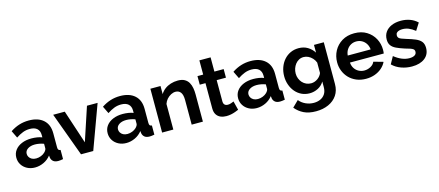

<svg xmlns="http://www.w3.org/2000/svg" viewBox="-59 -1344 5069 2216"><g transform="rotate(-15 2475.5 -235.5)"><path d="M25 -154.6Q25 -206 53.8 -244.3Q82.5 -282.6 133.2 -303.9Q183.8 -325.3 249.8 -325.3Q283 -325.3 316.9 -320Q350.7 -314.7 376.2 -304.2V-332.3Q376.2 -381.9 346.7 -408.9Q317.2 -436 259.4 -436Q215.9 -436 176.9 -421Q137.8 -405.9 94.7 -377.4L52.3 -464.6Q104.2 -499.2 158.6 -516.2Q213 -533.3 273.4 -533.3Q384.7 -533.3 447.4 -477.3Q510.2 -421.4 510.2 -316.9V-149.6Q510.2 -128.6 517.3 -119.8Q524.5 -110.9 541.8 -109.5V0Q524.3 3.4 509.8 5Q495.3 6.7 484.8 6.7Q444.8 6.7 424.3 -11Q403.9 -28.6 399.2 -55.3L396.3 -82Q361.8 -37.5 310.9 -13.8Q259.9 10 206.8 10Q154.8 10 113.4 -11.7Q71.9 -33.5 48.5 -70.9Q25 -108.3 25 -154.6ZM350.6 -128.4Q362.2 -139.7 369.2 -152Q376.2 -164.2 376.2 -174.2V-227.5Q351.9 -236.8 324 -242.2Q296.1 -247.5 270.8 -247.5Q218.6 -247.5 185.3 -225.3Q151.9 -203.1 151.9 -166.1Q151.9 -146.1 162.9 -128Q173.9 -109.9 194.8 -98.7Q215.6 -87.6 245.2 -87.6Q275.4 -87.6 304 -99.1Q332.7 -110.6 350.6 -128.4Z M756.6 0 564.2 -523.8H702.7L835.1 -122.3L968 -523.8H1095L902.7 0Z M1116 -154.6Q1116 -206 1144.8 -244.3Q1173.5 -282.6 1224.2 -303.9Q1274.8 -325.3 1340.8 -325.3Q1374 -325.3 1407.9 -320Q1441.7 -314.7 1467.2 -304.2V-332.3Q1467.2 -381.9 1437.7 -408.9Q1408.2 -436 1350.4 -436Q1306.9 -436 1267.9 -421Q1228.8 -405.9 1185.7 -377.4L1143.3 -464.6Q1195.2 -499.2 1249.6 -516.2Q1304 -533.3 1364.4 -533.3Q1475.7 -533.3 1538.4 -477.3Q1601.2 -421.4 1601.2 -316.9V-149.6Q1601.2 -128.6 1608.3 -119.8Q1615.5 -110.9 1632.8 -109.5V0Q1615.3 3.4 1600.8 5Q1586.3 6.7 1575.8 6.7Q1535.8 6.7 1515.3 -11Q1494.9 -28.6 1490.2 -55.3L1487.3 -82Q1452.8 -37.5 1401.9 -13.8Q1350.9 10 1297.8 10Q1245.8 10 1204.4 -11.7Q1162.9 -33.5 1139.5 -70.9Q1116 -108.3 1116 -154.6ZM1441.6 -128.4Q1453.2 -139.7 1460.2 -152Q1467.2 -164.2 1467.2 -174.2V-227.5Q1442.9 -236.8 1415 -242.2Q1387.1 -247.5 1361.8 -247.5Q1309.6 -247.5 1276.3 -225.3Q1242.9 -203.1 1242.9 -166.1Q1242.9 -146.1 1253.9 -128Q1264.9 -109.9 1285.8 -98.7Q1306.6 -87.6 1336.2 -87.6Q1366.4 -87.6 1395 -99.1Q1423.7 -110.6 1441.6 -128.4Z M2212.9 0H2078.9V-293.8Q2078.9 -357 2057 -386Q2035.1 -415 1996.2 -415Q1969.2 -415 1941.6 -400.9Q1914 -386.7 1892.1 -362.3Q1870.3 -337.9 1859.6 -306V0H1725.6V-523.8H1846.7V-427.1Q1866.8 -460.5 1898 -484.1Q1929.2 -507.8 1969.4 -520.5Q2009.5 -533.3 2055.1 -533.3Q2104.2 -533.3 2135.3 -515.6Q2166.5 -498 2183.3 -468.3Q2200.2 -438.5 2206.5 -401.9Q2212.9 -365.3 2212.9 -327.3Z M2641.3 -27.4Q2623.5 -19.6 2599.8 -11Q2576 -2.3 2548.6 3.3Q2521.1 8.8 2492.6 8.8Q2455.7 8.8 2424.6 -4Q2393.5 -16.9 2375.1 -45.5Q2356.6 -74 2356.6 -120V-421.4H2288.3V-523.8H2356.6V-693.7H2490.6V-523.8H2601.3V-421.4H2490.6V-165.1Q2491.7 -138 2506 -125.8Q2520.3 -113.7 2541.5 -113.7Q2562.1 -113.7 2582.3 -120.9Q2602.5 -128.1 2614.4 -133.4Z M2675 -154.6Q2675 -206 2703.8 -244.3Q2732.5 -282.6 2783.2 -303.9Q2833.8 -325.3 2899.8 -325.3Q2933 -325.3 2966.9 -320Q3000.7 -314.7 3026.2 -304.2V-332.3Q3026.2 -381.9 2996.7 -408.9Q2967.2 -436 2909.4 -436Q2865.9 -436 2826.9 -421Q2787.8 -405.9 2744.7 -377.4L2702.3 -464.6Q2754.2 -499.2 2808.6 -516.2Q2863 -533.3 2923.4 -533.3Q3034.7 -533.3 3097.4 -477.3Q3160.2 -421.4 3160.2 -316.9V-149.6Q3160.2 -128.6 3167.3 -119.8Q3174.5 -110.9 3191.8 -109.5V0Q3174.3 3.4 3159.8 5Q3145.3 6.7 3134.8 6.7Q3094.8 6.7 3074.3 -11Q3053.9 -28.6 3049.2 -55.3L3046.3 -82Q3011.8 -37.5 2960.9 -13.8Q2909.9 10 2856.8 10Q2804.8 10 2763.4 -11.7Q2721.9 -33.5 2698.5 -70.9Q2675 -108.3 2675 -154.6ZM3000.6 -128.4Q3012.2 -139.7 3019.2 -152Q3026.2 -164.2 3026.2 -174.2V-227.5Q3001.9 -236.8 2974 -242.2Q2946.1 -247.5 2920.8 -247.5Q2868.6 -247.5 2835.3 -225.3Q2801.9 -203.1 2801.9 -166.1Q2801.9 -146.1 2812.9 -128Q2823.9 -109.9 2844.8 -98.7Q2865.6 -87.6 2895.2 -87.6Q2925.4 -87.6 2954 -99.1Q2982.7 -110.6 3000.6 -128.4Z M3489.9 3.3Q3437.8 3.3 3394.2 -17.5Q3350.6 -38.4 3319.5 -75.2Q3288.4 -112 3271.4 -160Q3254.3 -208 3254.3 -261.8Q3254.3 -318.6 3272.1 -367.8Q3289.8 -417.1 3322.3 -454.3Q3354.8 -491.6 3399.2 -512.4Q3443.7 -533.3 3497.7 -533.3Q3558.6 -533.3 3604.9 -505.5Q3651.1 -477.8 3680.5 -431.5V-523.8H3797.7V-24.9Q3797.7 52.7 3760.2 108.2Q3722.7 163.7 3657 193.3Q3591.3 223 3507.4 223Q3421.6 223 3362.7 194.3Q3303.8 165.5 3261.8 114.3L3334.9 42.7Q3365 80.1 3410.5 101.1Q3455.9 122.1 3507.4 122.1Q3549.5 122.1 3585.1 106.6Q3620.6 91.1 3642.2 58.5Q3663.7 25.9 3663.7 -24.9V-90.8Q3637.9 -45.9 3590.6 -21.3Q3543.2 3.3 3489.9 3.3ZM3535.4 -103.9Q3557.1 -103.9 3577 -110.9Q3596.9 -118 3614 -130Q3631 -142 3644 -158.3Q3656.9 -174.5 3663.7 -192.5V-317.2Q3652 -347.8 3630.5 -370.8Q3609 -393.8 3582.3 -406.6Q3555.6 -419.4 3527.4 -419.4Q3496.4 -419.4 3471.2 -406Q3446.1 -392.6 3428.1 -369.5Q3410.2 -346.4 3400.4 -317.7Q3390.7 -289 3390.7 -258.5Q3390.7 -226.2 3401.8 -198.3Q3412.8 -170.3 3432.3 -148.9Q3451.8 -127.6 3478.5 -115.7Q3505.2 -103.9 3535.4 -103.9Z M4162.3 10Q4098.7 10 4047.8 -11.5Q3996.8 -33 3960.8 -70.3Q3924.9 -107.5 3905.6 -156.1Q3886.3 -204.6 3886.3 -258.7Q3886.3 -333.6 3919.9 -395.8Q3953.4 -457.9 4015.5 -495.6Q4077.6 -533.3 4162.8 -533.3Q4248.6 -533.3 4309.5 -495.5Q4370.5 -457.8 4403.3 -396.6Q4436 -335.5 4436 -264.1Q4436 -251.8 4435 -239.6Q4434.1 -227.4 4432.6 -219.3H4028.5Q4031.6 -178.6 4051.1 -149.1Q4070.7 -119.5 4101.3 -103.5Q4132 -87.6 4166.6 -87.6Q4206.9 -87.6 4242.7 -107.1Q4278.4 -126.5 4291.3 -159.2L4405.6 -127Q4386.8 -87.2 4351.5 -56.3Q4316.2 -25.4 4268.2 -7.7Q4220.2 10 4162.3 10ZM4025 -304.2H4299Q4295.4 -343.9 4276.5 -373.4Q4257.6 -403 4227.8 -419.5Q4198.1 -436.1 4161.5 -436.1Q4125.4 -436.1 4095.6 -419.5Q4065.9 -403 4047.2 -373.4Q4028.6 -343.9 4025 -304.2Z M4711.1 10Q4644.3 10 4583 -12Q4521.7 -33.9 4478.4 -76.9L4526.4 -163.7Q4573.2 -126.2 4618.4 -108.2Q4663.7 -90.2 4706.2 -90.2Q4745.3 -90.2 4768.5 -104Q4791.6 -117.7 4791.6 -145.5Q4791.6 -165.5 4778.9 -175.9Q4766.1 -186.3 4741.5 -194.2Q4717 -202.1 4682 -211.9Q4624.4 -230.6 4585.4 -249Q4546.3 -267.5 4526.7 -294.7Q4507 -321.9 4507 -365.2Q4507 -417 4533.4 -454.6Q4559.9 -492.3 4607.6 -513Q4655.4 -533.7 4719.3 -533.7Q4775 -533.7 4824.9 -516.4Q4874.9 -499.1 4916.1 -460.5L4861.6 -374.6Q4822.1 -406.2 4786.2 -420.6Q4750.3 -434.9 4712.9 -434.9Q4692.2 -434.9 4673.7 -430Q4655.1 -425.1 4643.5 -413.3Q4631.9 -401.6 4631.9 -380.6Q4631.9 -362.4 4642.5 -351.5Q4653.1 -340.6 4674.4 -332.6Q4695.7 -324.6 4726.9 -314.9Q4790 -296.5 4833.3 -278Q4876.5 -259.4 4899 -231.5Q4921.4 -203.6 4921.4 -156Q4921.4 -78 4864.2 -34Q4807.1 10 4711.1 10Z"/></g></svg>

Font: Raleway Thin
Style: Regular
Weight: 100
Designer: Matt McInerney, Pablo Impallari, Rodrigo Fuenzalida
Foundry: Matt McInerney, Pablo Impallari, Rodrigo Fuenzalida
Version: Version 4.026